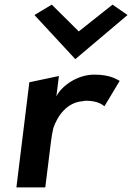

<svg xmlns="http://www.w3.org/2000/svg" viewBox="-20 -811 572 831"><path d="M498 -461C485 -467 459 -488 388 -488C313 -488 246 -438 224 -394L235 -482L107 -455L51 0H176L201 -201C203 -220 207 -239 211 -257C229 -310 270 -368 338 -373C342 -374 347 -375 352 -375C404 -375 424 -357 432 -351ZM129 -746 306 -555 532 -746 467 -791 321 -675 204 -791Z"/></svg>

Font: Bluebird
Style: Obl
Weight: 400
Designer: Jasper
Foundry: Cannot Into Space Fonts
Version: Version 0.98